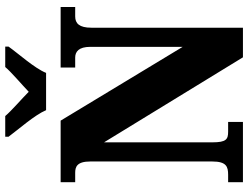

<svg xmlns="http://www.w3.org/2000/svg" viewBox="-130 -842 971 752"><g transform="rotate(-90 356.0 -465.5)"><path d="M301 -771H447C465 -816 523 -880 550 -918V-931H470C451 -908 400 -865 373 -839C347 -865 297 -908 278 -931H197V-918C225 -880 282 -816 301 -771ZM19 0H255V-58H217C187 -58 175 -65 175 -120V-544L508 0H624V-594C624 -641 641 -657 668 -657H705V-714H468V-657H507C530 -657 549 -643 549 -598V-236L260 -714H19V-657H56C79 -657 100 -650 100 -598V-120C100 -65 80 -58 48 -58H19Z"/></g></svg>

Font: Noto Serif Khmer Condensed Black
Style: Regular
Weight: 900
Width: 3
Designer: Danh Hong and the Monotype Design Team
Foundry: Monotype Imaging Inc.
Version: Version 2.004